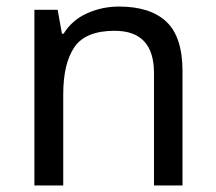

<svg xmlns="http://www.w3.org/2000/svg" viewBox="-20 -566 658 586"><path d="M343 -546Q439 -546 488 -499.5Q537 -453 537 -349V0H450V-343Q450 -472 330 -472Q241 -472 207 -422Q173 -372 173 -278V0H85V-536H156L169 -463H174Q200 -505 246 -525.5Q292 -546 343 -546Z"/></svg>

Font: Noto Sans Tagbanwa
Style: Regular
Weight: 400
Designer: Monotype Design Team
Foundry: Monotype Imaging Inc.
Version: Version 2.001; ttfautohint (v1.8.4.7-5d5b)